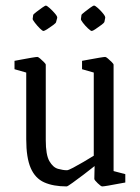

<svg xmlns="http://www.w3.org/2000/svg" viewBox="-20 -659 501 688"><path d="M219 9Q171 9 138.5 -5.5Q106 -20 90 -57Q74 -94 74 -160V-399L32 -411V-441Q38 -442 56 -445.5Q74 -449 92 -452Q110 -455 114 -455Q117 -455 124 -449Q131 -443 137.5 -436.5Q144 -430 144 -427V-157Q144 -104 157 -81.5Q170 -59 188 -54Q206 -49 220 -49Q225 -49 242 -58Q259 -67 279.5 -79Q300 -91 316 -101V-399L274 -411V-441Q280 -442 298.5 -445.5Q317 -449 335 -452Q353 -455 357 -455Q360 -455 367 -449Q374 -443 380.5 -436.5Q387 -430 387 -427V-46L429 -35V-5Q422 -4 404 -0.5Q386 3 368.5 6Q351 9 346 9Q342 9 330 -2.5Q318 -14 318 -18L319 -64Q303 -51 280.5 -34Q258 -17 240 -4Q222 9 219 9ZM272 -606Q273 -608 283 -616Q293 -624 303.5 -631.5Q314 -639 317 -639Q321 -639 331 -630Q341 -621 349.5 -610.5Q358 -600 357 -595L354 -580Q353 -577 343 -569.5Q333 -562 322.5 -555Q312 -548 309 -548Q305 -548 295 -557.5Q285 -567 277 -577.5Q269 -588 270 -591ZM99 -606Q100 -608 110 -616Q120 -624 131 -631.5Q142 -639 144 -639Q148 -639 158 -630Q168 -621 177 -610.5Q186 -600 185 -595L181 -580Q181 -577 171 -569.5Q161 -562 150 -555Q139 -548 136 -548Q132 -548 122.5 -557.5Q113 -567 105 -577.5Q97 -588 97 -591Z"/></svg>

Font: Grenze Gotisch Light
Style: Regular
Weight: 300
Designer: Renata Polastri
Foundry: Omnibus-Type
Version: Version 1.001